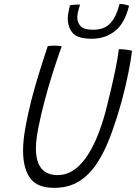

<svg xmlns="http://www.w3.org/2000/svg" viewBox="-20 -908 672 949"><path d="M248 20.5Q163 20.5 128.5 -28.2Q94 -77 94 -163Q94 -212 105.2 -276Q116.5 -340 135 -413Q151.5 -476.5 172.5 -544.5Q193.5 -612.5 216 -680Q223 -681 231.2 -681.8Q239.5 -682.5 247 -682.5Q259 -682.5 269 -681.5Q279 -680.5 285 -679.5Q264 -621 241.2 -549.5Q218.5 -478 200 -407.5Q181.5 -338 169.5 -276.2Q157.5 -214.5 157.5 -174.5Q157.5 -42.5 265.5 -42.5Q342 -42.5 402.2 -125Q462.5 -207.5 503.5 -363Q513.5 -402.5 526.5 -456.8Q539.5 -511 550.8 -566.2Q562 -621.5 567.5 -665Q584 -665 603.5 -662.5Q623 -660 632.5 -657Q627.5 -611.5 614 -545.2Q600.5 -479 584 -417.5Q557.5 -321 527.8 -240.5Q498 -160 459.8 -101.5Q421.5 -43 369.8 -11.2Q318 20.5 248 20.5ZM618 -880Q596 -791 547.5 -753.8Q499 -716.5 434.5 -716.5Q364 -716.5 339.5 -744.8Q315 -773 315 -817.5Q315 -829.5 318.5 -848.5Q322 -867.5 325.5 -881.5Q338 -884 350.5 -884.8Q363 -885.5 375.5 -885.5Q371 -871.5 366.5 -853.2Q362 -835 362 -820.5Q362 -798 377.8 -779.5Q393.5 -761 440 -761Q495 -761 524.8 -792.5Q554.5 -824 571 -888.5Q584.5 -888.5 597.5 -885.5Q610.5 -882.5 618 -880Z"/></svg>

Font: Grandstander ExtraLight
Style: Italic
Weight: 200
Italic angle: -15°
Designer: Tyler Finck
Foundry: Etcetera Type Co
Version: Version 1.200; ttfautohint (v1.8.3)